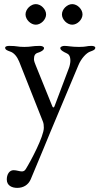

<svg xmlns="http://www.w3.org/2000/svg" viewBox="-20 -628 483 933"><path d="M154 -508C179 -508 204 -533 204 -558C204 -583 179 -608 154 -608C129 -608 104 -583 104 -558C104 -533 129 -508 154 -508ZM331 -508C356 -508 381 -533 381 -558C381 -583 356 -608 331 -608C306 -608 281 -583 281 -558C281 -533 306 -508 331 -508ZM64 285C93 285 117 271 129 244C170 148 221 22 225 13L361 -311C374 -343 400 -372 420 -378C431 -382 443 -386 443 -396C443 -404 430 -405 423 -405C401 -405 401 -400 364 -400C327 -400 311 -405 293 -405C286 -405 273 -402 273 -394C273 -384 291 -375 302 -370C314 -365 322 -357 322 -332C322 -322 318 -304 314 -295L245 -112C244 -109 242 -106 240 -106C237 -106 235 -109 234 -112L153 -312C150 -319 145 -332 145 -340C145 -359 151 -368 165 -372C176 -375 194 -384 194 -394C194 -402 182 -405 174 -405C134 -405 133 -400 98 -400C63 -400 65 -405 25 -405C18 -405 5 -404 5 -396C5 -386 17 -382 28 -378C48 -372 63 -353 73 -329L189 -36C192 -28 193 -18 193 -7C193 35 129 156 105 194C100 202 94 205 86 205C75 205 61 199 46 199C25 199 13 220 13 244C13 274 38 285 64 285Z"/></svg>

Font: EB Garamond
Style: Regular
Weight: 400
Designer: Georg Duffner and Octavio Pardo
Foundry: Georg Duffner
Version: Version 1.000;PS 001.000;hotconv 1.0.88;makeotf.lib2.5.64775